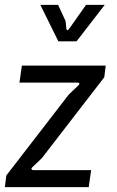

<svg xmlns="http://www.w3.org/2000/svg" viewBox="-24 -770 481 790"><path d="M-4 0 2 -48 259 -381 299 -419Q304 -424 302.5 -427Q301 -430 296 -430H56L66 -500H411L405 -452L148 -119L108 -81Q104 -77 106 -73.5Q108 -70 112 -70H351L341 0ZM216 -600 142 -750H215L246 -683L249 -652Q250 -646 253.5 -646Q257 -646 261 -652L330 -750H407L291 -600Z"/></svg>

Font: Finlandica
Style: Italic
Weight: 400
Italic angle: -8°
Designer: Niklas Ekholm, Juho Hiilivirta, Jaakko Suomalainen
Foundry: Helsinki Type Studio
Version: Version 1.064